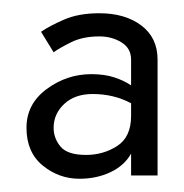

<svg xmlns="http://www.w3.org/2000/svg" viewBox="-20 -725 278 290"><path d="M61 -646 42 -677Q55 -686 77 -695.5Q99 -705 130 -705Q169 -705 193.5 -686.5Q218 -668 218 -635V-460H178V-493Q168 -475 147 -465Q126 -455 100 -455Q69 -455 44.5 -475Q20 -495 20 -532Q20 -568 50.5 -590.5Q81 -613 118 -613Q138 -613 153 -608Q168 -603 178 -596V-635Q178 -652 163.5 -661Q149 -670 130 -670Q105 -670 87 -661Q69 -652 61 -646ZM61 -532Q61 -516 71.5 -503.5Q82 -491 110 -491Q136 -491 157 -504.5Q178 -518 178 -550V-569Q152 -583 120 -583Q93 -583 77 -568Q61 -553 61 -532Z"/></svg>

Font: Jost*
Style: Regular
Weight: 400
Version: Version 3.7